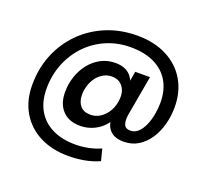

<svg xmlns="http://www.w3.org/2000/svg" viewBox="-142 -826 1304 1210"><g transform="rotate(20 509.5 -221.0)"><path d="M430 210Q320 210 237.5 167.5Q155 125 109.5 47.5Q64 -30 64 -135Q64 -245 102.5 -339Q141 -433 210.5 -503Q280 -573 374.5 -612.5Q469 -652 582 -652Q697 -652 781 -608.5Q865 -565 910.5 -487.5Q956 -410 956 -308Q956 -248 941 -192Q926 -136 896.5 -91.5Q867 -47 824.5 -20.5Q782 6 726 6Q659 6 628.5 -33.5Q598 -73 607 -136L610 -169L629 -123Q605 -63 551.5 -28.5Q498 6 434 6Q359 6 316.5 -39Q274 -84 274 -162Q274 -217 291 -267.5Q308 -318 339.5 -357.5Q371 -397 414.5 -420Q458 -443 511 -443Q570 -443 604.5 -413Q639 -383 645 -327L625 -312L646 -433H745L697 -162Q691 -122 700.5 -98Q710 -74 743 -74Q773 -74 795 -95Q817 -116 832 -150Q847 -184 854.5 -224.5Q862 -265 862 -303Q862 -386 827.5 -445.5Q793 -505 727 -537Q661 -569 569 -569Q480 -569 405 -536.5Q330 -504 274.5 -446Q219 -388 188 -310.5Q157 -233 157 -144Q157 -58 192 2.5Q227 63 292 95Q357 127 446 127Q491 127 535 118Q579 109 616 92L636 170Q589 191 537 200.5Q485 210 430 210ZM472 -82Q509 -82 539.5 -102.5Q570 -123 590 -158.5Q610 -194 613 -239Q616 -272 606 -297.5Q596 -323 574.5 -339Q553 -355 519 -355Q488 -355 462 -340Q436 -325 418 -301Q400 -277 390 -246Q380 -215 380 -182Q380 -138 403 -110Q426 -82 472 -82Z"/></g></svg>

Font: DM Sans 9pt 36pt SemiBold
Style: Regular
Weight: 600
Version: Version 4.004;gftools[0.9.30]